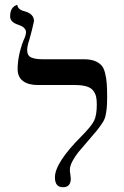

<svg xmlns="http://www.w3.org/2000/svg" viewBox="-20 -766 516 797"><path d="M92.8 -558.1Q92.8 -535.2 109.4 -527.6Q126 -520 158.2 -520H328.1Q354.5 -520 372.1 -513.4Q389.6 -506.8 400.1 -495.8Q410.6 -484.9 416 -463.4Q421.4 -441.9 423.1 -419.7Q424.8 -397.5 424.8 -360.8Q424.8 -333 422.9 -315.7Q420.9 -298.3 417.7 -284.2Q414.6 -270 403.6 -253.7Q392.6 -237.3 381.8 -223.9Q371.1 -210.4 346.2 -182.1Q318.8 -150.9 305.7 -134.8Q292.5 -118.7 281.2 -97.9Q270 -77.1 270 -61Q270 -52.7 272 -41.5Q273.9 -30.3 273.9 -24.9Q273.9 11.2 241.2 11.2Q208 11.2 208 -29.8Q208 -90.3 318.8 -201.2Q358.4 -241.2 370.1 -263.9Q381.8 -286.6 381.8 -332Q381.8 -352.5 378.7 -365.7Q375.5 -378.9 366.2 -390.6Q356.9 -402.3 337.9 -407.7Q318.8 -413.1 289.1 -413.1H136.2Q97.7 -413.1 75.4 -429.7Q53.2 -446.3 53.2 -479Q53.2 -534.2 77.1 -597.2Q87.9 -618.7 87.9 -632.8Q87.9 -641.1 82 -647.7Q76.2 -654.3 70.8 -657Q65.4 -659.7 56.2 -663.1Q22 -673.8 22 -698.2Q22 -710.9 25.1 -720.2Q28.3 -729.5 32.7 -734.1Q37.1 -738.8 41.3 -741.5Q45.4 -744.1 48.8 -745.1L51.8 -746.1Q53.7 -726.1 82 -719.2Q121.1 -708.5 121.1 -678.2Q121.1 -675.8 112.8 -642.3Q104.5 -608.9 102.1 -602.1Q92.8 -575.2 92.8 -558.1Z"/></svg>

Font: Linear Smooth
Style: Regular
Weight: 400
Designer: Philipp H. Poll, Flanker
Foundry: Philipp H. Poll, reworked by Flanker
Version: Version 1.061 | FøM Fix